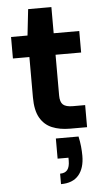

<svg xmlns="http://www.w3.org/2000/svg" viewBox="-61 -669 531 987"><g transform="rotate(-5 205.0 -175.5)"><path d="M284 0Q231 0 191.5 -16.5Q152 -33 130 -71.5Q108 -110 108 -177V-385H23V-496H108L123 -631H243V-496H375V-385H243V-175Q243 -141 258 -127.5Q273 -114 309 -114H372V0ZM213 280V226Q239 226 251 210.5Q263 195 263 163V148H207V44H324Q330 71 332.5 96Q335 121 335 144Q335 208 304.5 244Q274 280 213 280Z"/></g></svg>

Font: DM Sans 28pt
Style: Bold
Weight: 700
Version: Version 4.004;gftools[0.9.30]